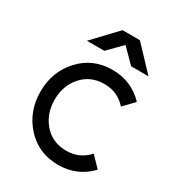

<svg xmlns="http://www.w3.org/2000/svg" viewBox="-172 -803 838 918"><g transform="rotate(30 247.0 -344.0)"><path d="M112 -571H208L282 -646L356 -571H452L330 -700H234ZM289 -512Q181 -512 111 -436Q41 -360 41 -250Q41 -141 111 -64Q181 12 289 12Q394 12 465 -63L410 -120Q362 -66 289 -66Q213 -66 166 -119Q119 -173 119 -250Q119 -328 166 -381Q213 -434 289 -434Q362 -434 410 -380L465 -437Q394 -512 289 -512Z"/></g></svg>

Font: Unageo
Style: Regular
Weight: 400
Designer: Richard Sepsi
Foundry: Richard Sepsi
Version: Version 2.000